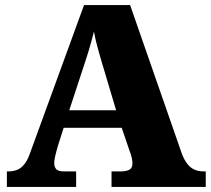

<svg xmlns="http://www.w3.org/2000/svg" viewBox="-20 -734 828 754"><path d="M7 0V-61H14Q31 -61 46 -66.5Q61 -72 74 -87Q87 -102 97 -130L310 -714H491L695 -128Q704 -105 716 -90Q728 -75 743.5 -68Q759 -61 777 -61H788V0H418V-61H458Q474 -61 487 -67Q500 -73 500 -92Q500 -102 498 -111.5Q496 -121 493.5 -129Q491 -137 489 -141L458 -232H230L207 -160Q205 -152 201.5 -140Q198 -128 195.5 -115.5Q193 -103 193 -93Q193 -78 201 -69.5Q209 -61 230 -61H279V0ZM252 -301H436L379 -492Q374 -510 368.5 -528.5Q363 -547 358 -567.5Q353 -588 349 -610Q344 -589 338 -568.5Q332 -548 326.5 -529Q321 -510 315 -493Z"/></svg>

Font: Noto Serif Hebrew Black
Style: Regular
Weight: 900
Version: Version 2.003